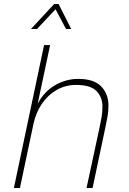

<svg xmlns="http://www.w3.org/2000/svg" viewBox="-20 -934 640 954"><path d="M49 0 199 -710H229L167 -418Q199 -479 253.5 -510.5Q308 -542 368 -542Q448 -542 483.5 -504Q519 -466 519 -410Q519 -380 514 -353.5Q509 -327 503 -298L440 0H410L475 -302Q481 -331 485 -353.5Q489 -376 489 -406Q489 -450 460 -481Q431 -512 358 -512Q305 -512 261.5 -487Q218 -462 188 -418Q158 -374 146 -317L79 0ZM134 -790 249 -914H271L334 -790H308L256 -888L164 -790Z"/></svg>

Font: Geist Mono Thin
Style: Italic
Weight: 100
Italic angle: -12°
Monospace: yes
Designer: Basement.studio, Andrés Briganti, Mateo Zaragoza
Foundry: Basement.studio, Vercel, Andrés Briganti, Guido Ferreyra, Mateo Zaragoza
Version: Version 1.500; ttfautohint (v1.8.4.7-5d5b)